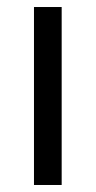

<svg xmlns="http://www.w3.org/2000/svg" viewBox="-20 -527 273 547"><path d="M76.8 0V-507H155.7V0Z"/></svg>

Font: Hind Variable Light
Style: Regular
Weight: 300
Designer: Manushi Parikh, Satya Rajpurohit
Foundry: Indian Type Foundry
Version: Version 3.000